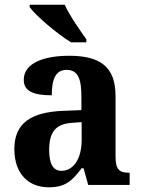

<svg xmlns="http://www.w3.org/2000/svg" viewBox="-20 -786 601 816"><path d="M282 -606H347V-619C320 -657 275 -721 255 -766H106V-756C130 -721 223 -642 282 -606ZM187 10C258 10 286 -17 327 -71H335L355 0H531V-52H527C485 -52 471 -68 471 -123V-378C471 -503 405 -549 274 -549C167 -549 81 -518 81 -447C81 -400 119 -381 200 -381C200 -449 216 -489 263 -489C313 -489 326 -448 326 -374V-318L250 -315C110 -310 41 -261 41 -153C41 -42 106 10 187 10ZM241 -60C205 -60 189 -91 189 -148C189 -221 213 -259 286 -264L327 -267V-191C327 -112 293 -60 241 -60Z"/></svg>

Font: Noto Serif SemiCondensed
Style: Bold
Weight: 700
Width: 4
Designer: Monotype Design Team
Foundry: Monotype Imaging Inc.
Version: Version 2.015